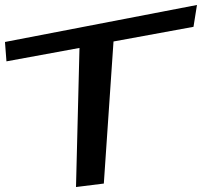

<svg xmlns="http://www.w3.org/2000/svg" viewBox="-156 -741 813 773"><path d="M623 -633 637 -721 -136 -572 -130 -494 164 -548 150 12 262 -2 301 -574Z"/></svg>

Font: Gamestation Warped
Style: Regular
Weight: 400
Designer: Jonas Hecksher
Foundry: Jonas Hecksher, Playtypeª, e-types AS
Version: Version 1.003